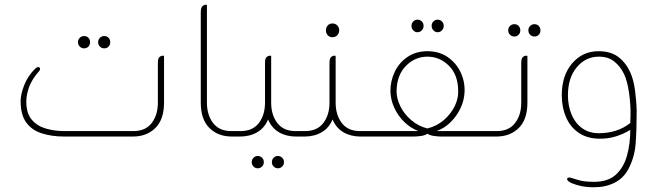

<svg xmlns="http://www.w3.org/2000/svg" viewBox="-20 -576 2772 810"><path d="M335 -372Q324 -372 316.5 -379.5Q309 -387 309 -398Q309 -409 316.5 -416.5Q324 -424 335 -424Q346 -424 353 -416.5Q360 -409 360 -398Q360 -387 353 -379.5Q346 -372 335 -372ZM420 -372Q409 -372 401.5 -379.5Q394 -387 394 -398Q394 -409 401.5 -416.5Q409 -424 420 -424Q431 -424 438 -416.5Q445 -409 445 -398Q445 -387 438 -379.5Q431 -372 420 -372ZM251 -23H543Q594 -23 620 -57Q646 -91 646 -143V-307Q646 -313 646.5 -319.5Q647 -326 650 -332Q657 -341 667 -341H670Q672 -341 672 -338V-143Q672 -72 635.5 -36Q599 0 541 0H251Q198 0 156 -13.5Q114 -27 90.5 -59.5Q67 -92 67 -149Q67 -178 82 -216.5Q97 -255 128 -286Q131 -288 134 -290.5Q137 -293 141 -293Q149 -293 149 -284Q149 -280 145 -276Q115 -242 103 -209.5Q91 -177 91 -147Q91 -98 114 -71Q137 -44 174 -33.5Q211 -23 251 -23Z M987 0H958Q900 0 863.5 -36Q827 -72 827 -143V-521Q827 -527 827.5 -533.5Q828 -540 831 -546Q838 -556 848 -556H851Q853 -556 853 -553V-143Q853 -91 879 -57Q905 -23 956 -23H987Z M1227 -23H1258V0H1228Q1188 0 1157 -18Q1126 -36 1111 -72Q1096 -36 1065 -18Q1034 0 993 0H975V-23H995Q1046 -23 1072 -57Q1098 -91 1098 -143V-307Q1098 -313 1098.5 -319.5Q1099 -326 1102 -332Q1109 -341 1119 -341H1122Q1124 -341 1124 -338V-143Q1124 -91 1150 -57Q1176 -23 1227 -23ZM1067 82Q1078 82 1085.5 89.5Q1093 97 1093 108Q1093 119 1085.5 126.5Q1078 134 1067 134Q1057 134 1049.5 126.5Q1042 119 1042 108Q1042 97 1049.5 89.5Q1057 82 1067 82ZM1152 82Q1163 82 1170.5 89.5Q1178 97 1178 108Q1178 119 1170.5 126.5Q1163 134 1152 134Q1142 134 1134.5 126.5Q1127 119 1127 108Q1127 97 1134.5 89.5Q1142 82 1152 82Z M1383 -419Q1370 -419 1362.5 -427.5Q1355 -436 1355 -448Q1355 -460 1362.5 -468.5Q1370 -477 1383 -477Q1395 -477 1403 -468.5Q1411 -460 1411 -448Q1411 -436 1403 -427.5Q1395 -419 1383 -419ZM1499 -23H1530V0H1500Q1460 0 1429 -18Q1398 -36 1383 -72Q1368 -36 1337 -18Q1306 0 1265 0H1247V-23H1267Q1318 -23 1344 -57Q1370 -91 1370 -143V-307Q1370 -313 1370.5 -319.5Q1371 -326 1374 -332Q1381 -341 1391 -341H1394Q1396 -341 1396 -338V-143Q1396 -91 1422 -57Q1448 -23 1499 -23Z M1741 -440Q1731 -440 1723.5 -448Q1716 -456 1716 -467Q1716 -478 1723.5 -485.5Q1731 -493 1741 -493Q1752 -493 1759.5 -485.5Q1767 -478 1767 -467Q1767 -456 1759.5 -448Q1752 -440 1741 -440ZM1826 -440Q1816 -440 1808.5 -448Q1801 -456 1801 -467Q1801 -478 1808.5 -485.5Q1816 -493 1826 -493Q1837 -493 1844.5 -485.5Q1852 -478 1852 -467Q1852 -456 1844.5 -448Q1837 -440 1826 -440ZM1822 -23H2067V0H1841Q1828 0 1810.5 -2.5Q1793 -5 1783 -12Q1774 -5 1756.5 -2.5Q1739 0 1726 0H1519V-23H1745Q1713 -35 1686.5 -60.5Q1660 -86 1644 -120Q1628 -154 1627 -191Q1627 -235 1645.5 -273.5Q1664 -312 1699.5 -336Q1735 -360 1783 -360Q1832 -360 1867.5 -336Q1903 -312 1922 -273.5Q1941 -235 1940 -191Q1939 -154 1923 -120Q1907 -86 1881 -60.5Q1855 -35 1822 -23ZM1653 -191Q1653 -160 1669 -127.5Q1685 -95 1714.5 -69.5Q1744 -44 1783 -34Q1823 -44 1852.5 -69.5Q1882 -95 1898 -127.5Q1914 -160 1913 -191Q1913 -259 1874.5 -298Q1836 -337 1783 -337Q1731 -337 1692.5 -298Q1654 -259 1653 -191Z M2150 -422Q2139 -422 2131.5 -429.5Q2124 -437 2124 -448Q2124 -459 2131.5 -466.5Q2139 -474 2150 -474Q2161 -474 2168 -466.5Q2175 -459 2175 -448Q2175 -437 2168 -429.5Q2161 -422 2150 -422ZM2235 -422Q2224 -422 2216.5 -429.5Q2209 -437 2209 -448Q2209 -459 2216.5 -466.5Q2224 -474 2235 -474Q2246 -474 2253 -466.5Q2260 -459 2260 -448Q2260 -437 2253 -429.5Q2246 -422 2235 -422ZM2074 0H2056V-23H2076Q2127 -23 2153 -57Q2179 -91 2179 -143V-307Q2179 -313 2179.5 -319.5Q2180 -326 2183 -332Q2190 -341 2200 -341H2203Q2205 -341 2205 -338V-143Q2205 -72 2168.5 -36Q2132 0 2074 0Z M2640 -268Q2653 -239 2659 -195Q2665 -151 2666 -107Q2666 -27 2661.5 31Q2657 89 2630 139Q2610 176 2572.5 195Q2535 214 2487 214Q2455 214 2432 209Q2409 204 2390 196Q2384 193 2379 189.5Q2374 186 2373 182Q2371 173 2381 173Q2386 173 2389 174Q2410 181 2429.5 186Q2449 191 2487 191Q2545 191 2578 161Q2611 131 2625 81Q2639 31 2639 -28Q2611 -11 2578 -0.5Q2545 10 2505 9Q2456 8 2421 -16Q2386 -40 2368 -81.5Q2350 -123 2350 -174Q2350 -258 2394 -309Q2438 -360 2505 -360Q2557 -360 2589.5 -335Q2622 -310 2640 -268ZM2506 -14Q2544 -14 2577.5 -24.5Q2611 -35 2639 -57Q2639 -65 2639.5 -72.5Q2640 -80 2640 -89Q2641 -133 2634 -183Q2627 -233 2613 -263Q2597 -296 2571.5 -316.5Q2546 -337 2506 -337Q2451 -337 2413.5 -292.5Q2376 -248 2376 -174Q2376 -130 2391 -93.5Q2406 -57 2435.5 -35.5Q2465 -14 2506 -14Z"/></svg>

Font: Zain ExtraLight
Style: Regular
Weight: 200
Designer: Zain,Boutros
Foundry: Mobile Telecommunications Company (Zain), 2024
Version: Version 1.51; ttfautohint (v1.8.4)